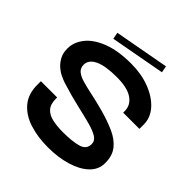

<svg xmlns="http://www.w3.org/2000/svg" viewBox="-227 -1004 1170 1170"><g transform="rotate(45 358.5 -419.0)"><path d="M371 10Q285 10 213.5 -12.5Q142 -35 99.5 -84.5Q57 -134 57 -213V-245H197V-233Q197 -186 219.5 -161.5Q242 -137 281.5 -128.5Q321 -120 371 -120Q451 -120 499 -133.5Q547 -147 547 -193Q547 -221 520 -238Q493 -255 443 -268.5Q393 -282 322.5 -298Q252 -314 166 -341Q148 -347 125 -358Q102 -369 80.5 -388Q59 -407 44.5 -434.5Q30 -462 30 -500Q30 -555 68 -603Q106 -651 182 -680.5Q258 -710 371 -710Q459 -710 530.5 -682.5Q602 -655 644.5 -608Q687 -561 687 -500V-464H547V-477Q547 -529 502 -559.5Q457 -590 367 -590Q269 -590 219.5 -566.5Q170 -543 170 -500Q170 -471 190 -454.5Q210 -438 246.5 -427.5Q283 -417 333.5 -406.5Q384 -396 446 -379Q515 -360 569.5 -335.5Q624 -311 655.5 -272Q687 -233 687 -169Q687 -113 645 -73Q603 -33 531.5 -11.5Q460 10 371 10ZM178 -783 532 -848 540 -805 186 -740Z"/></g></svg>

Font: Vina Sans
Style: Regular
Weight: 400
Designer: Andree Nguyen
Foundry: Nguyen Type Foundry
Version: Version 1.002; ttfautohint (v1.8.4.7-5d5b);gftools[0.9.28]